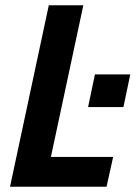

<svg xmlns="http://www.w3.org/2000/svg" viewBox="-20 -708 514 728"><path d="M314 -302 340 -426H474L448 -302ZM18 0 165 -688H296L173 -113H409L384 0Z"/></svg>

Font: Saira SemiCondensed SemiBold
Style: Italic
Weight: 600
Width: 4
Italic angle: -12°
Designer: Hector Gatti with collaboration of the Omnibus-Type team
Foundry: Omnibus-Type
Version: Version 1.101